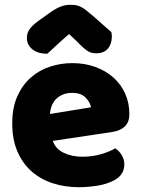

<svg xmlns="http://www.w3.org/2000/svg" viewBox="-20 -764 590 800"><path d="M309 16Q250 16 199.5 -0.5Q149 -17 111.5 -50Q74 -83 52.5 -133Q31 -183 31 -250Q31 -316 52.5 -363.5Q74 -411 109 -441.5Q144 -472 189 -486.5Q234 -501 281 -501Q334 -501 377.5 -485Q421 -469 452.5 -441Q484 -413 501.5 -374Q519 -335 519 -289Q519 -255 500 -237Q481 -219 447 -214L200 -177Q211 -144 245 -127.5Q279 -111 323 -111Q364 -111 400.5 -121.5Q437 -132 460 -146Q476 -136 487 -118Q498 -100 498 -80Q498 -35 456 -13Q424 4 384 10Q344 16 309 16ZM281 -377Q257 -377 239.5 -369Q222 -361 211 -348.5Q200 -336 194.5 -320.5Q189 -305 188 -289L359 -317Q356 -337 337 -357Q318 -377 281 -377ZM268 -622Q234 -593 215 -575Q196 -557 177 -540Q138 -540 115 -558.5Q92 -577 92 -606Q92 -626 103 -642Q114 -658 140 -677L189 -712Q213 -729 232.5 -736.5Q252 -744 272 -744Q285 -744 295.5 -742.5Q306 -741 317 -735.5Q328 -730 341 -719.5Q354 -709 374 -692L444 -630Q445 -625 445.5 -621Q446 -617 446 -612Q446 -581 429.5 -561.5Q413 -542 382 -542Q372 -542 364 -543.5Q356 -545 347.5 -550Q339 -555 328 -564.5Q317 -574 302 -590Z"/></svg>

Font: Baloo Paaji
Style: Regular
Weight: 400
Designer: Shuchita Grover and Ek Type
Foundry: Ek Type
Version: Version 1.443;PS 1.000;hotconv 16.6.51;makeotf.lib2.5.65220;